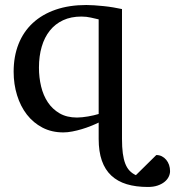

<svg xmlns="http://www.w3.org/2000/svg" viewBox="-20 -514 696 763"><path d="M372.1 -437Q358.4 -439.9 341.1 -444.1Q323.7 -448.2 303.2 -448.2Q262.2 -448.2 230.7 -433.6Q199.2 -418.9 178 -392.3Q156.7 -365.7 145.8 -328.4Q134.8 -291 134.8 -245.1Q134.8 -206.5 143.3 -170.7Q151.9 -134.8 170.2 -107.4Q188.5 -80.1 217 -63.5Q245.6 -46.9 286.1 -46.9Q295.4 -46.9 306.9 -48.1Q318.4 -49.3 330.1 -51.3Q341.8 -53.2 352.8 -55.9Q363.8 -58.6 372.1 -61ZM655.8 166Q655.8 177.7 650.1 189Q644.5 200.2 633.5 209Q622.6 217.8 606.2 223.4Q589.8 229 567.9 229Q520 229 483.6 218Q447.3 207 422.4 183.8Q397.5 160.6 384.8 124.5Q372.1 88.4 372.1 38.1V-26.9Q357.9 -20 340.8 -13.2Q323.7 -6.3 304.9 -0.7Q286.1 4.9 267.3 8.5Q248.5 12.2 231.9 12.2Q185.5 12.2 148.9 -6.8Q112.3 -25.9 86.9 -58.6Q61.5 -91.3 47.9 -135.3Q34.2 -179.2 34.2 -229Q34.2 -290 53.7 -339.1Q73.2 -388.2 110.4 -422.6Q147.5 -457 201.2 -475.6Q254.9 -494.1 323.2 -494.1Q336.9 -494.1 355 -492.9Q373 -491.7 392.1 -489.7Q411.1 -487.8 430.2 -484.6Q449.2 -481.4 464.8 -478V38.1Q464.8 71.3 468 95.2Q471.2 119.1 477.8 136.2Q484.4 153.3 494.9 164.3Q505.4 175.3 520 182.1L601.1 102.1Q613.3 102.1 623.3 107.2Q633.3 112.3 640.6 121.1Q647.9 129.9 651.9 141.6Q655.8 153.3 655.8 166Z"/></svg>

Font: Charis SIL APac
Style: Regular
Weight: 400
Foundry: SIL International
Version: Version 5.000